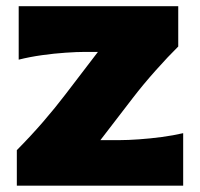

<svg xmlns="http://www.w3.org/2000/svg" viewBox="-20 -587 631 607"><path d="M33.2 0V-112.3Q77.6 -157.2 116.5 -202.1Q155.3 -247.1 186.5 -288.1L289.6 -422.9H249Q223.1 -422.9 187.3 -420.4Q151.4 -418 112.8 -412.6Q74.2 -407.2 39.1 -398.4V-567.4H543.5V-439.9Q512.2 -409.2 472.2 -364.3Q432.1 -319.3 399.9 -277.3L297.4 -144H358.4Q384.3 -144 419.2 -146.5Q454.1 -148.9 491 -153.8Q527.8 -158.7 559.1 -166V0Z"/></svg>

Font: Pinar ExtraBold
Style: Regular
Weight: 800
Designer: Amin Abedi
Version: Version 3.000